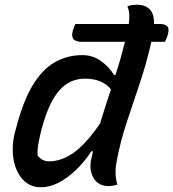

<svg xmlns="http://www.w3.org/2000/svg" viewBox="-20 -777 729 808"><path d="M326 -545Q373 -545 408 -518Q443 -491 460 -461L466 -462Q477 -495 487 -530Q497 -565 506 -601H324Q272 -601 287 -650Q290 -659 292.5 -665Q295 -671 297 -676H522Q525 -698 524 -716.5Q523 -735 516 -750Q527 -755 537.5 -756Q548 -757 560 -757Q590 -757 609.5 -738.5Q629 -720 628 -676H654Q673 -676 683 -667Q693 -658 687 -635Q685 -626 681.5 -617.5Q678 -609 674 -601H617Q596 -509 568 -426Q540 -343 513 -261.5Q486 -180 470 -93Q461 -43 474 0Q464 3 455.5 4.5Q447 6 436 6Q394 6 374 -27.5Q354 -61 364 -107Q367 -123 371 -139L365 -141Q337 -98 301.5 -63.5Q266 -29 228 -9Q190 11 152 11Q106 11 76 -21.5Q46 -54 37 -106.5Q28 -159 42 -217L48 -239Q77 -351 117.5 -418Q158 -485 210.5 -515Q263 -545 326 -545ZM138 -123Q157 -98 186 -98Q238 -98 289.5 -134Q341 -170 401 -257Q412 -294 423.5 -329.5Q435 -365 447 -401Q410 -446 338 -446Q273 -446 230 -397Q187 -348 159 -247L154 -230Q147 -202 142 -174.5Q137 -147 138 -123Z"/></svg>

Font: Recursive Mn Csl St Med
Style: Italic
Weight: 500
Italic angle: -15°
Monospace: yes
Version: Version 1.079;hotconv 1.0.112;makeotfexe 2.5.65598; ttfautoh